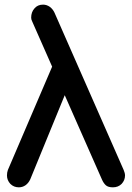

<svg xmlns="http://www.w3.org/2000/svg" viewBox="-20 -801 565 821"><path d="M462.9 0Q442.4 0 432.6 -8.8Q422.9 -17.6 416 -33.2Q316.4 -257.8 118.2 -708Q116.2 -712.9 114.3 -717.8Q113.3 -721.7 113.3 -725.6Q113.3 -749 127 -764.6Q140.6 -781.2 164.1 -781.2Q179.7 -781.2 193.4 -771.5Q206.1 -761.7 212.9 -747.1Q311.5 -522.5 508.8 -74.2Q514.6 -60.5 514.6 -50.8Q514.6 -30.3 500 -14.6Q485.4 0 462.9 0ZM60.5 0Q39.1 0 24.4 -14.6Q9.8 -30.3 9.8 -50.8Q9.8 -63.5 13.7 -74.2Q91.8 -255.9 247.1 -619.1Q258.8 -585 293.9 -484.4Q248 -371.1 109.4 -34.2Q101.6 -17.6 88.9 -8.8Q76.2 0 60.5 0Z"/></svg>

Font: Abed
Style: Bold
Weight: 700
Designer: Johan Aakerlund
Version: Version 3.105